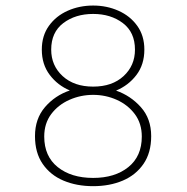

<svg xmlns="http://www.w3.org/2000/svg" viewBox="-20 -644 659 675"><path d="M307.5 10.5Q249.5 10.5 203.2 -9Q157 -28.5 130 -67.8Q103 -107 103 -165.5Q103 -226.5 138.2 -267.5Q173.5 -308.5 225.5 -326Q182.5 -344 154.8 -380.8Q127 -417.5 127 -469.5Q127 -518.5 152 -553.2Q177 -588 218 -606.2Q259 -624.5 307.5 -624.5Q355.5 -624.5 396.5 -606.2Q437.5 -588 462.5 -553.2Q487.5 -518.5 487.5 -469.5Q487.5 -417 459.5 -380.2Q431.5 -343.5 388 -325.5Q439.5 -307.5 475.5 -267Q511.5 -226.5 511.5 -165.5Q511.5 -107 484.5 -67.8Q457.5 -28.5 411.5 -9Q365.5 10.5 307.5 10.5ZM135.5 -164Q135.5 -94.5 183 -56.5Q230.5 -18.5 307.5 -18.5Q384 -18.5 431.2 -56.5Q478.5 -94.5 478.5 -164Q478.5 -210 454 -242.8Q429.5 -275.5 390.5 -293Q351.5 -310.5 307.5 -310.5Q263.5 -310.5 224 -293Q184.5 -275.5 160 -242.8Q135.5 -210 135.5 -164ZM160 -469.5Q160 -413.5 200.2 -376.5Q240.5 -339.5 307.5 -339.5Q374.5 -339.5 414.5 -376.5Q454.5 -413.5 454.5 -469.5Q454.5 -530.5 412 -562.8Q369.5 -595 307.5 -595Q245 -595 202.5 -562.8Q160 -530.5 160 -469.5Z"/></svg>

Font: Sono ExtraLight Monospace ExtraLight
Style: Regular
Weight: 250
Version: Version 2.112